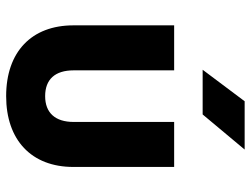

<svg xmlns="http://www.w3.org/2000/svg" viewBox="-118 -708 835 640"><g transform="rotate(90 300.0 -387.5)"><path d="M361 -645 478 -785H317L212 -645ZM300 10C446 10 536 -74 536 -214V-550H386V-215C386 -153 355 -120 300 -120C244 -120 214 -153 214 -215V-550H64V-214C64 -75 152 10 300 10Z"/></g></svg>

Font: Tekne LDO ExtraBold
Style: Regular
Weight: 800
Monospace: yes
Designer: Alessio Laiso, Mario Rullo, Paolo Rosset
Foundry: Alessio Laiso
Version: Version 1.000;hotconv 1.0.109;makeotfexe 2.5.65596